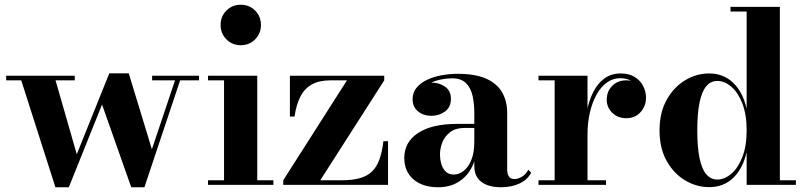

<svg xmlns="http://www.w3.org/2000/svg" viewBox="-20 -779 3398 809"><path d="M818.5 -460V-440.5H739L588.5 10H533L410 -338.5L270 10H213.5L69.5 -440.5H6V-460H295V-440.5H214L303.5 -129L440.5 -470H522.5L620 -150L717.5 -440.5H621V-460Z M994 -588.5Q958.5 -588.5 934 -613.2Q909.5 -638 909.5 -673.5Q909.5 -710 934 -734.5Q958.5 -759 994 -759Q1030.5 -759 1055 -734.5Q1079.5 -710 1079.5 -673.5Q1079.5 -638 1055 -613.2Q1030.5 -588.5 994 -588.5ZM1064 -460V-19.5H1132V0H856.5V-19.5H924V-440.5H856.5V-460Z M1173.5 0V-19.5L1442 -440.5H1372.5Q1325.5 -440.5 1294.5 -423.5Q1263.5 -406.5 1246 -372.5Q1228.5 -338.5 1221 -288H1201.5V-460H1599V-440.5L1329.5 -19.5H1421Q1464.5 -19.5 1495.2 -28Q1526 -36.5 1546.2 -55.2Q1566.5 -74 1578.2 -105.8Q1590 -137.5 1595.5 -184H1615V0Z M2090.5 10Q2058 10 2032.8 0.8Q2007.5 -8.5 1993 -28.2Q1978.5 -48 1978.5 -79V-304.5Q1978.5 -340.5 1971.5 -373.8Q1964.5 -407 1944.2 -428Q1924 -449 1884 -449Q1863 -449 1838.8 -444.2Q1814.5 -439.5 1792.8 -429Q1771 -418.5 1757 -401.8Q1743 -385 1743 -361H1719.5Q1719.5 -392.5 1743.2 -411.8Q1767 -431 1798 -431Q1831 -431 1855.5 -413.5Q1880 -396 1880 -363Q1880 -327.5 1855 -309.2Q1830 -291 1798 -291Q1764 -291 1741.2 -309.8Q1718.5 -328.5 1718.5 -361Q1718.5 -389 1735 -409.2Q1751.5 -429.5 1779 -442.5Q1806.5 -455.5 1840.2 -461.8Q1874 -468 1908 -468Q1984.5 -468 2030.2 -446.8Q2076 -425.5 2096.5 -388.5Q2117 -351.5 2117 -304.5V-64.5Q2117 -47.5 2123.8 -36Q2130.5 -24.5 2149 -24.5Q2161.5 -24.5 2178.8 -34.2Q2196 -44 2206 -64L2218 -51.5Q2203.5 -22.5 2169.8 -6.2Q2136 10 2090.5 10ZM1826 10Q1761 10 1722.2 -23.2Q1683.5 -56.5 1683.5 -113.5Q1683.5 -180.5 1741.8 -218.8Q1800 -257 1906.5 -257H2025V-240H1938.5Q1900.5 -240 1877.5 -222.8Q1854.5 -205.5 1844.2 -180Q1834 -154.5 1834 -129.5Q1834 -105.5 1840.2 -86Q1846.5 -66.5 1859.2 -55Q1872 -43.5 1892 -43.5Q1913 -43.5 1932.8 -58.2Q1952.5 -73 1965.5 -103.8Q1978.5 -134.5 1978.5 -182H1991Q1991 -123.5 1971 -80.5Q1951 -37.5 1914 -13.8Q1877 10 1826 10Z M2444 -213.5Q2444 -263.5 2452.8 -309.5Q2461.5 -355.5 2479.8 -391.5Q2498 -427.5 2526.8 -448.5Q2555.5 -469.5 2595.5 -469.5Q2630.5 -469.5 2654.2 -454.8Q2678 -440 2690 -416.5Q2702 -393 2702 -367Q2702 -332.5 2679.2 -306.8Q2656.5 -281 2619.5 -281Q2583 -281 2559.8 -303.8Q2536.5 -326.5 2536.5 -358.5Q2536.5 -394.5 2559.8 -417.5Q2583 -440.5 2619 -440.5Q2643 -440.5 2661.5 -430.2Q2680 -420 2690.5 -403.2Q2701 -386.5 2701 -367H2681.5Q2681.5 -389 2670.8 -407.8Q2660 -426.5 2640 -438Q2620 -449.5 2593.5 -449.5Q2562.5 -449.5 2537 -431.2Q2511.5 -413 2493.5 -380.2Q2475.5 -347.5 2465.5 -304.8Q2455.5 -262 2455.5 -213.5ZM2455.5 -460V-19.5H2533.5V0H2249V-19.5H2317V-440.5H2249V-460Z M2968 9.5Q2914.5 9.5 2866.8 -19Q2819 -47.5 2789 -101Q2759 -154.5 2759 -229.5Q2759 -304.5 2789 -358.2Q2819 -412 2866.8 -440.8Q2914.5 -469.5 2968 -469.5Q3028.5 -469.5 3069.2 -430.2Q3110 -391 3126 -321V-730.5H3058V-750H3266V-19.5H3333.5V0H3126V-138Q3110 -68.5 3069.5 -29.5Q3029 9.5 2968 9.5ZM3002.5 -22.5Q3032.5 -22.5 3060.8 -46.2Q3089 -70 3107.5 -116.2Q3126 -162.5 3126 -229.5Q3126 -297.5 3107.5 -344Q3089 -390.5 3060.8 -414.2Q3032.5 -438 3002.5 -438Q2974.5 -438 2955.8 -415.5Q2937 -393 2927.5 -346.8Q2918 -300.5 2918 -229.5Q2918 -158.5 2927.5 -112.8Q2937 -67 2955.8 -44.8Q2974.5 -22.5 3002.5 -22.5Z"/></svg>

Font: Bodoni Moda
Style: Bold
Weight: 700
Designer: Owen Earl
Foundry: indestructible type
Version: Version 2.005